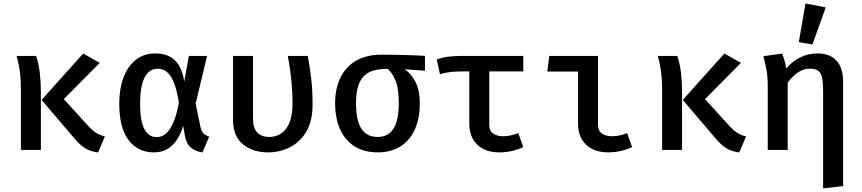

<svg xmlns="http://www.w3.org/2000/svg" viewBox="-20 -842 4840 1078"><path d="M447 -541.5 540 -489 338.5 -285.5 471.5 -139Q498.5 -109 520 -95.8Q541.5 -82.5 569 -76L530.5 14Q499 10 475 -1Q451 -12 430.2 -30.8Q409.5 -49.5 387.5 -77L213.5 -281ZM182.5 -528Q197.5 -486 203.5 -432.8Q209.5 -379.5 209.5 -329V0H97.5V-343Q97.5 -392.5 91.8 -437.8Q86 -483 73.5 -528Z M851.5 -542Q897.5 -542 930.8 -525.8Q964 -509.5 984.8 -475Q1005.5 -440.5 1014.5 -384.5L1040.5 -528H1142.5L1078.5 -260L1105 -131.5Q1110.5 -105 1122.2 -93.2Q1134 -81.5 1154.5 -75L1116.5 14Q1077 7.5 1051.8 -13.5Q1026.5 -34.5 1018 -80.5L1008.5 -135.5Q995.5 -91.5 973.8 -58Q952 -24.5 920.2 -5.5Q888.5 13.5 844 13.5Q753.5 13.5 701.5 -56Q649.5 -125.5 649.5 -260Q649.5 -342 673 -405.5Q696.5 -469 741.8 -505.5Q787 -542 851.5 -542ZM864 -456Q817 -456 791.8 -406.5Q766.5 -357 766.5 -260Q766.5 -161.5 790.8 -116.8Q815 -72 860 -72Q876.5 -72 893.8 -80Q911 -88 927.5 -109Q944 -130 958.8 -168.2Q973.5 -206.5 984.5 -266.5Q972.5 -340 955.2 -381.2Q938 -422.5 915.5 -439.2Q893 -456 864 -456Z M1708 -528Q1720 -464.5 1727.5 -399Q1735 -333.5 1735 -255.5Q1735 -161.5 1699.5 -102.2Q1664 -43 1607 -14.8Q1550 13.5 1485.5 13.5Q1399.5 13.5 1344 -31.8Q1288.5 -77 1288.5 -168V-528H1400.5V-176.5Q1400.5 -123 1424.5 -98Q1448.5 -73 1491.5 -73Q1516.5 -73 1539.8 -82.5Q1563 -92 1581.8 -113.8Q1600.5 -135.5 1611.5 -172.2Q1622.5 -209 1622.5 -263.5Q1622.5 -322.5 1616 -390Q1609.5 -457.5 1596 -528Z M2121 -535Q2179 -535 2246.2 -533.2Q2313.5 -531.5 2366 -528.5V-445L2228.5 -455L2171 -455.5Q2127 -456.5 2091.5 -449.5Q2056 -442.5 2031 -422.2Q2006 -402 1992.5 -363.5Q1979 -325 1979 -263Q1979 -165 2009.5 -119Q2040 -73 2100 -73Q2159 -73 2189 -119.2Q2219 -165.5 2219 -263.5Q2219 -348 2199.2 -393.5Q2179.5 -439 2150 -461L2236.5 -462.5Q2280.5 -439.5 2308.8 -389.5Q2337 -339.5 2337 -261Q2337 -177 2309.2 -115.2Q2281.5 -53.5 2228.5 -20Q2175.5 13.5 2100 13.5Q2024.5 13.5 1971 -20.2Q1917.5 -54 1889.5 -116.2Q1861.5 -178.5 1861.5 -263Q1861.5 -345 1891.5 -406.2Q1921.5 -467.5 1979.2 -501.2Q2037 -535 2121 -535Z M2918 -528V-441H2569.5Q2549 -441 2530.2 -439.8Q2511.5 -438.5 2492.2 -435.2Q2473 -432 2450 -425.5L2432.5 -508Q2463 -519.5 2497.8 -523.8Q2532.5 -528 2575 -528ZM2727 -457V-143.5Q2727 -107.5 2749 -92.2Q2771 -77 2806 -77Q2827 -77 2848.5 -82Q2870 -87 2890 -94.5L2918 -16.5Q2897 -5 2860.5 4.2Q2824 13.5 2782.5 13.5Q2705 13.5 2660 -29.5Q2615 -72.5 2615 -147.5V-457Z M3225.5 -440.5H3053L3064 -528H3337.5V-143.5Q3337.5 -107.5 3359.8 -92.2Q3382 -77 3417.5 -77Q3438.5 -77 3459.8 -82Q3481 -87 3501 -94.5L3529 -16.5Q3508 -5 3471.5 4.2Q3435 13.5 3393.5 13.5Q3316.5 13.5 3271 -29.5Q3225.5 -72.5 3225.5 -147.5Z M4047 -541.5 4140 -489 3938.5 -285.5 4071.5 -139Q4098.5 -109 4120 -95.8Q4141.5 -82.5 4169 -76L4130.5 14Q4099 10 4075 -1Q4051 -12 4030.2 -30.8Q4009.5 -49.5 3987.5 -77L3813.5 -281ZM3782.5 -528Q3797.5 -486 3803.5 -432.8Q3809.5 -379.5 3809.5 -329V0H3697.5V-343Q3697.5 -392.5 3691.8 -437.8Q3686 -483 3673.5 -528Z M4566.5 -542Q4641 -542 4677.2 -500.8Q4713.5 -459.5 4713.5 -385V203L4601.5 215.5V-329.5Q4601.5 -375.5 4596.2 -403.5Q4591 -431.5 4574.8 -444Q4558.5 -456.5 4525.5 -456.5Q4500.5 -456.5 4477.8 -445.2Q4455 -434 4436 -416Q4417 -398 4402.5 -377.5V0H4290.5V-364.5Q4290.5 -412.5 4282.5 -454.8Q4274.5 -497 4266 -526.5L4370 -541Q4375 -532 4380 -517.5Q4385 -503 4388.8 -487Q4392.5 -471 4394 -457Q4428.5 -499 4474.2 -520.5Q4520 -542 4566.5 -542ZM4502.5 -822.5 4616 -800.5 4541.5 -592.5 4465 -605.5Z"/></svg>

Font: Fira Code Light Medium
Style: Regular
Weight: 500
Monospace: yes
Version: Version 5.002